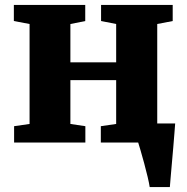

<svg xmlns="http://www.w3.org/2000/svg" viewBox="-20 -576 754 776"><path d="M37 0V-66L99.5 -75V-479L36 -491V-556H324.5V-491L264.5 -479V-324H449.5V-479L388.5 -491V-556H678V-491L615.5 -479V-77H688Q687 -64.5 685 -38.2Q683 -12 680.2 20.8Q677.5 53.5 674.5 85.8Q671.5 118 669.5 143.5Q667.5 169 666.5 180H585Q583 165.5 576.8 139.2Q570.5 113 562.8 84.2Q555 55.5 548.2 32.2Q541.5 9 538.5 0H387.5V-66L449.5 -75V-252H264.5V-75L325 -66V0Z"/></svg>

Font: Merriweather Black
Style: Regular
Weight: 900
Designer: Eben Sorkin
Foundry: Eben Sorkin
Version: Version 2.200;gftools[0.9.31]